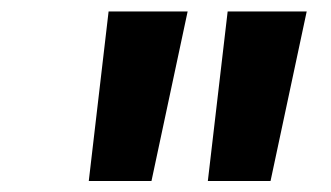

<svg xmlns="http://www.w3.org/2000/svg" viewBox="-20 -748 592 343"><path d="M138.6 -424.6 174 -727.5H315.2L250.6 -424.6ZM351.3 -424.6 386.7 -727.5H527.9L463.3 -424.6Z"/></svg>

Font: Inter
Style: Italic
Weight: 400
Italic angle: -9.3988°
Designer: Rasmus Andersson
Foundry: rsms
Version: Version 4.001;git-66647c0bb